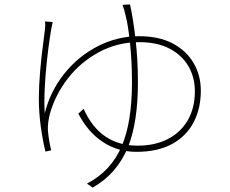

<svg xmlns="http://www.w3.org/2000/svg" viewBox="-20 -799 1040 870"><path d="M216 -686Q212 -666 212 -666Q199 -590 190 -497Q181 -404 181 -335Q181 -314 183 -286Q207 -384 270.5 -464Q334 -544 423 -589.5Q512 -635 609 -635Q700 -635 763 -602Q825 -569 857.5 -513Q890 -457 890 -388Q890 -310 859 -248Q826 -183 760.5 -147Q695 -111 598 -111Q513 -111 445.5 -156Q378 -201 335 -284L359 -306Q433 -139 604 -139Q682 -139 740.5 -169Q799 -199 831 -254.5Q863 -310 863 -385Q863 -447 835 -497Q805 -549 748.5 -578.5Q692 -608 611 -608Q513 -608 429 -563Q345 -518 287.5 -443.5Q230 -369 206 -283Q202 -269 199 -248Q196 -227 197 -208Q202 -156 212 -118L186 -112Q174 -159 165 -224Q156 -289 156 -353Q156 -460 179 -629L184 -669Q185 -676 185 -687Q185 -697 184 -702L219 -699ZM605 -427Q605 -247 561 -135Q512 -13 400 51L374 33Q484 -24 532 -138Q578 -246 578 -426Q578 -521 569 -604.5Q560 -688 550 -725Q544 -754 535 -777L569 -779Q583 -718 594 -622.5Q605 -527 605 -427Z"/></svg>

Font: Merged Yaku Han JP Thin
Style: Regular
Weight: 250
Designer: Ryoko NISHIZUKA 西塚涼子 (kana, bopomofo & ideographs); Paul D. Hunt (Latin, Greek & Cyrillic); Sandoll Communications 산돌커뮤니
Foundry: Adobe
Version: Version 2.004